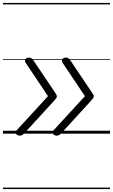

<svg xmlns="http://www.w3.org/2000/svg" viewBox="-20 -905 765 1300"><path d="M110 13Q100 12 93.5 6.5Q87 1 86 -6.5Q85 -14 93 -23L305 -254L155 -478Q144 -494 152.5 -504.5Q161 -515 177 -515Q186 -515 193 -510.5Q200 -506 205 -498L349 -284Q358 -272 361.5 -265Q365 -258 365 -252Q365 -246 359.5 -238.5Q354 -231 342 -218L145 -3Q137 6 128.5 10.5Q120 15 110 13ZM360 13Q350 12 343.5 6.5Q337 1 336 -6.5Q335 -14 343 -23L555 -254L405 -478Q394 -494 402.5 -504.5Q411 -515 427 -515Q436 -515 443 -510.5Q450 -506 455 -498L599 -284Q608 -272 611.5 -265Q615 -258 615 -252Q615 -246 609.5 -238.5Q604 -231 592 -218L395 -3Q387 6 378.5 10.5Q370 15 360 13ZM0 365H725V375H0ZM0 -20H725V0H0ZM0 -505H725V-500H0ZM0 -885H725V-875H0Z"/></svg>

Font: Playwrite GB J Guides
Style: Italic
Weight: 400
Italic angle: -7.01216°
Designer: Veronika Burian, José Scaglione
Foundry: TypeTogether
Version: Version 1.003